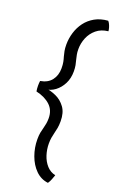

<svg xmlns="http://www.w3.org/2000/svg" viewBox="-181 -829 694 1074"><g transform="rotate(20 166.0 -292.0)"><path d="M258 191.5Q215 186.5 183.8 155.5Q152.5 124.5 135.8 78.2Q119 32 119 -17.5Q119 -41 122.2 -58Q125.5 -75 130 -90.5Q133.5 -103.5 136 -117.5Q138.5 -131.5 138.5 -149Q138.5 -197 107.2 -226Q76 -255 23 -267Q21.5 -273.5 20.8 -282.5Q20 -291.5 20 -300Q20 -308 20.5 -316Q21 -324 22 -329Q66 -336.5 88.2 -365.2Q110.5 -394 110.5 -436.5Q110.5 -458 107.5 -473.5Q104.5 -489 100 -503Q96 -517.5 93 -533.2Q90 -549 90 -571Q90 -607.5 100.8 -642.8Q111.5 -678 133 -706.8Q154.5 -735.5 187.2 -754Q220 -772.5 264.5 -776Q269.5 -771.5 274.2 -762Q279 -752.5 282.2 -741.5Q285.5 -730.5 286 -721Q244 -716.5 216.5 -693.5Q189 -670.5 175.5 -637.8Q162 -605 162 -570Q162 -551.5 164.8 -537.2Q167.5 -523 171 -509.5Q175 -495.5 178 -479.8Q181 -464 181 -443Q181 -402.5 164.8 -370.2Q148.5 -338 121.8 -318Q95 -298 62 -295.5L63 -302.5Q95.5 -299 128.8 -284Q162 -269 184.5 -238.2Q207 -207.5 207 -156.5Q207 -133.5 204 -116.2Q201 -99 196.5 -82.5Q192.5 -67.5 190 -52Q187.5 -36.5 187.5 -17Q187.5 17.5 198.2 50.8Q209 84 230.2 107.5Q251.5 131 282 137.5Q277.5 150.5 272.2 164.5Q267 178.5 258 191.5Z"/></g></svg>

Font: Grandstander Thin Light
Style: Regular
Weight: 300
Version: Version 1.200